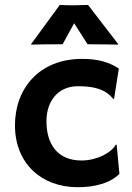

<svg xmlns="http://www.w3.org/2000/svg" viewBox="-20 -762 541 789"><path d="M41.5 -247.1C41.5 -90.8 149.9 7.3 299.3 7.3C370.1 7.3 432.6 -9.3 470.7 -47.4L459.5 -166.5L456.1 -168C437.5 -134.3 378.9 -102.5 314.5 -102.5C215.8 -102.5 170.9 -170.4 170.9 -263.7C170.9 -348.1 219.7 -407.7 300.3 -407.7C371.1 -407.7 413.6 -394 445.3 -356L448.7 -355.5L468.3 -480.5C424.3 -508.8 379.4 -520 316.9 -520C141.1 -520 41.5 -397.9 41.5 -247.1ZM108.9 -578.6C129.4 -579.6 177.7 -580.1 237.3 -580.1L284.7 -666.5L339.8 -580.1C387.2 -580.1 444.8 -579.1 464.4 -578.6L466.3 -580.1L341.8 -741.7C334.5 -741.2 293 -740.2 282.7 -740.2C270.5 -740.2 235.8 -740.7 225.6 -741.7L107.4 -580.1Z"/></svg>

Font: HammersmithOne
Style: Regular
Weight: 400
Designer: Nicole Fally
Foundry: Nicole Fally
Version: Version 1.003